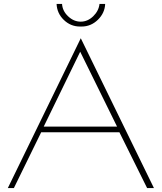

<svg xmlns="http://www.w3.org/2000/svg" viewBox="-20 -964 829 984"><path d="M394 -768 769 0H734L592 -286H191L51 0H20ZM391 -699 204 -315H580ZM490 -944H519Q517 -897 481.5 -862.5Q446 -828 398 -828H390Q342 -828 307 -862Q272 -896 270 -944H298Q300 -908 329 -880.5Q358 -853 393.5 -853Q429 -853 457.5 -880.5Q486 -908 490 -944Z"/></svg>

Font: Poiret One
Style: Regular
Weight: 400
Designer: Denis Masharov
Foundry: Denis Masharov
Version: Version 1.001